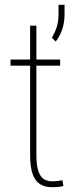

<svg xmlns="http://www.w3.org/2000/svg" viewBox="-20 -779 347 809"><path d="M233.4 -528.3V-502.4H24.4V-528.3ZM106.9 -670.9H133.3V-126.5Q133.3 -79.6 142.3 -55.7Q151.4 -31.7 166.5 -23.4Q181.6 -15.1 198.7 -15.1Q212.4 -15.1 222.2 -16.4Q231.9 -17.6 243.2 -19.5L247.1 4.4Q238.3 7.8 223.6 8.8Q209 9.8 199.2 9.8Q170.9 9.8 150.1 -2.2Q129.4 -14.2 118.2 -43.9Q106.9 -73.7 106.9 -126.5ZM252 -758.8V-721.2Q252 -682.6 241.7 -653.8Q231.4 -625 214.8 -604L198.7 -619.6Q212.4 -644 219.5 -666.5Q226.6 -689 226.6 -720.2V-758.8Z"/></svg>

Font: Roboto Condensed Thin
Style: Regular
Weight: 250
Width: 3
Designer: Christian Robertson
Foundry: Google
Version: Version 3.009; 2024